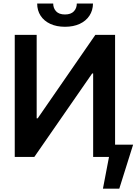

<svg xmlns="http://www.w3.org/2000/svg" viewBox="-20 -909 791 1112"><path d="M192.4 -707V-223.6H198.2L532.2 -707H646.5V-71.3H751L670.9 183.6H576.2L611.3 0H519.5V-483.4H513.7L178.7 0H65.4V-707ZM356.4 -753.9Q307.6 -753.9 271.2 -770.8Q234.9 -787.6 215.1 -818.1Q195.3 -848.6 195.3 -888.7H288.1Q288.1 -861.8 304.9 -843.5Q321.8 -825.2 356.4 -825.2Q390.6 -825.2 407.7 -843.3Q424.8 -861.3 424.8 -888.7H518.6Q518.1 -848.6 498 -818.1Q478 -787.6 441.7 -770.8Q405.3 -753.9 356.4 -753.9Z"/></svg>

Font: Pretendard JP SemiBold
Style: Regular
Weight: 600
Designer: Base glyphs from Inter by Rasmus Andersson; Hangeul glyphs from Noto Sans CJK(Source Han Sans) by Jang Soo-young and Kan
Foundry: Kil Hyung-jin
Version: Version 1.309